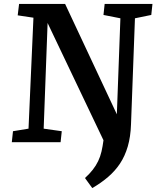

<svg xmlns="http://www.w3.org/2000/svg" viewBox="-20 -723 798 976"><path d="M40 0 46 -56 125 -69 150 -633 70 -645 77 -703H311L574 -142L592 -630L506 -647L512 -703H755L749 -647L666 -630L646 -92Q644 -28 629.5 21.5Q615 71 590 108.5Q565 146 529.5 176.5Q494 207 449 233L412 182Q435 161 451.5 140Q468 119 479 96Q490 73 496 47Q502 21 506 -10L222 -606L202 -69L294 -56L288 0Z"/></svg>

Font: Literata 18pt SemiBold
Style: Italic
Weight: 600
Italic angle: -2°
Designer: Latin by Veronika Burian and Jose Scaglione. Greek by Irene Vlachou. Cyrillic by Vera Evstafieva
Foundry: TypeTogether
Version: Version 3.103;gftools[0.9.29]